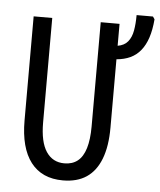

<svg xmlns="http://www.w3.org/2000/svg" viewBox="-54 -807 718 864"><g transform="rotate(5 305.0 -375.0)"><path d="M455 -615Q485 -620 501 -639.5Q517 -659 522.5 -690Q528 -721 528 -760H602L610 -748Q606 -700 594.5 -665Q583 -630 563.5 -606Q544 -582 517 -569.5Q490 -557 455 -554V-245Q455 -161 433 -104Q411 -47 368.5 -18.5Q326 10 262 10Q167 10 117 -55Q67 -120 67 -244V-714H151V-242Q151 -154 180 -110.5Q209 -67 262 -67Q298 -67 322 -86Q346 -105 358 -144.5Q370 -184 370 -243V-714H455Z"/></g></svg>

Font: Noto Sans ExtraCondensed
Style: Regular
Weight: 400
Width: 2
Designer: Monotype Design Team
Foundry: Monotype Imaging Inc.
Version: Version 2.013